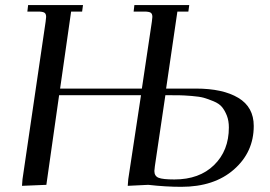

<svg xmlns="http://www.w3.org/2000/svg" viewBox="-20 -722 1056 750"><path d="M65.9 3.9 67.9 -22 158.2 -637.2Q160.2 -650.9 160.2 -655.8Q160.2 -668.5 153.3 -672.6Q146.5 -676.8 127.9 -676.8H86.9L89.8 -702.1H304.2L300.8 -676.8H257.8L214.8 -376H534.2L573.2 -637.2Q575.2 -650.9 575.2 -655.8Q575.2 -668.5 568.4 -672.6Q561.5 -676.8 543 -676.8H502L504.9 -702.1H719.2L715.8 -676.8H672.9L628.9 -376H745.1Q850.6 -376 910.9 -339.8Q971.2 -303.7 971.2 -230Q971.2 -127.9 894 -60.1Q816.9 7.8 688 7.8Q627.9 7.8 559.1 0L479 3.9L481 -22L530.8 -350.1H210.9L161.1 0ZM583 -54.2Q583 -34.2 599.4 -27.6Q615.7 -21 661.1 -21Q758.8 -21 816.4 -77.4Q874 -133.8 874 -224.1Q874 -250.5 866 -270.8Q857.9 -291 846.9 -304.2Q835.9 -317.4 814.2 -326.4Q792.5 -335.4 775.9 -340.1Q759.3 -344.7 728.3 -347.2Q697.3 -349.6 679.2 -349.9Q661.1 -350.1 626 -350.1L585 -73.2Q583 -59.6 583 -54.2Z"/></svg>

Font: Dihjauti
Style: Bold Italic
Weight: 700
Italic angle: -9°
Designer: T. Christopher White
Version: Version 3.0.0